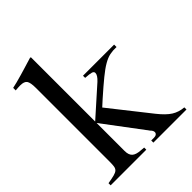

<svg xmlns="http://www.w3.org/2000/svg" viewBox="-215 -877 993 993"><g transform="rotate(-45 281.0 -381.0)"><path d="M7.8 -712.9 41 -720.7Q66.4 -727.5 85 -732.9Q103.5 -738.3 119.6 -743.2Q135.7 -748 149.9 -752.4Q164.1 -756.8 180.7 -761.7L184.6 -758.8V-290L337.9 -426.8Q363.3 -450.2 363.3 -466.8Q363.3 -476.6 351.6 -480.5Q339.8 -484.4 307.6 -486.3V-502H535.2V-484.4Q508.8 -485.4 487.3 -481Q465.8 -476.6 440.4 -461.9Q415 -447.3 380.9 -419.4Q346.7 -391.6 293.9 -344.7L261.7 -315.4L433.6 -97.7Q467.8 -54.7 496.6 -36.6Q525.4 -18.6 562.5 -15.6V0H320.3V-15.6H340.8Q351.6 -15.6 357.9 -20.5Q364.3 -25.4 364.3 -33.2Q364.3 -38.1 361.8 -43.5Q359.4 -48.8 351.6 -56.6Q345.7 -64.5 344.7 -66.4L340.8 -71.3L184.6 -279.3V-74.2Q184.6 -45.9 198.7 -32.7Q212.9 -19.5 246.1 -17.6L268.6 -15.6V0H7.8V-15.6Q37.1 -20.5 54.2 -24.9Q71.3 -29.3 79.1 -36.6Q86.9 -43.9 88.9 -56.6Q90.8 -69.3 90.8 -90.8V-628.9Q90.8 -668.9 81.1 -682.6Q71.3 -696.3 43 -696.3Q35.2 -696.3 26.9 -695.8Q18.6 -695.3 7.8 -694.3Z"/></g></svg>

Font: Jomolhari
Style: Regular
Weight: 400
Designer: Christopher J. Fynn
Foundry: Christopher  J.  Fynn (Karma Drubgy¸ Tenzin).
Version: Version alpha 0.003c 2006